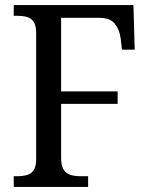

<svg xmlns="http://www.w3.org/2000/svg" viewBox="-20 -734 587 754"><path d="M34 0V-42H47Q69 -42 85.5 -46.5Q102 -51 112 -65.5Q122 -80 122 -108V-605Q122 -634 112 -648.5Q102 -663 85.5 -667.5Q69 -672 49 -672H34V-714H504L509 -539H459L454 -582Q450 -616 431.5 -640Q413 -664 371 -664H220V-375H442V-326H220V-113Q220 -83 230 -67.5Q240 -52 257.5 -47Q275 -42 296 -42H326V0Z"/></svg>

Font: Noto Serif Thai SemiCondensed
Style: Regular
Weight: 400
Width: 4
Designer: Monotype Design Team
Foundry: Monotype Imaging Inc.
Version: Version 2.002